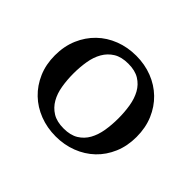

<svg xmlns="http://www.w3.org/2000/svg" viewBox="-120 -696 892 892"><g transform="rotate(45 325.5 -250.0)"><path d="M593.8 -249Q593.8 -189.5 573 -140.6Q552.2 -91.8 515.9 -57.1Q479.5 -22.5 430.7 -3.7Q381.8 15.1 326.2 15.1Q269.5 15.1 220.5 -3.9Q171.4 -22.9 135.3 -57.6Q99.1 -92.3 78.1 -140.9Q57.1 -189.5 57.1 -249Q57.1 -309.1 78.1 -358.2Q99.1 -407.2 135.3 -442.1Q171.4 -477.1 220.5 -496.1Q269.5 -515.1 326.2 -515.1Q382.3 -515.1 431.2 -496.1Q480 -477.1 516.1 -442.1Q552.2 -407.2 573 -358.2Q593.8 -309.1 593.8 -249ZM177.7 -250Q177.7 -208.5 184.1 -169.9Q190.4 -131.3 207.3 -101.8Q224.1 -72.3 252.7 -54.7Q281.2 -37.1 326.2 -37.1Q370.6 -37.1 399.2 -54.7Q427.7 -72.3 444.1 -101.8Q460.4 -131.3 466.8 -169.9Q473.1 -208.5 473.1 -250Q473.1 -291.5 466.8 -330.1Q460.4 -368.7 444.1 -398.2Q427.7 -427.7 399.2 -445.3Q370.6 -462.9 326.2 -462.9Q281.2 -462.9 252.7 -445.3Q224.1 -427.7 207.3 -398.2Q190.4 -368.7 184.1 -330.1Q177.7 -291.5 177.7 -250Z"/></g></svg>

Font: Artifika
Style: Medium
Weight: 500
Designer: Yulya Zhdanova | Cyreal.org
Foundry: Yulya Zhdanova | Cyreal
Version: Version 1.000